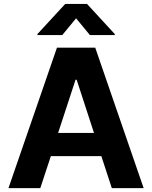

<svg xmlns="http://www.w3.org/2000/svg" viewBox="-20 -974 788 994"><path d="M188.6 0 243.3 -165.8H504.6L558.9 0H723.7L473 -727.3H274.9L23.8 0ZM173.7 -792.6H302.6L373.9 -879.3L445.3 -792.6H574.2V-797.6L430.4 -953.8H317.8L173.7 -797.6ZM280.9 -285.9 371.1 -561.1H376.8L466.6 -285.9Z"/></svg>

Font: Margiela Sans
Style: Bold
Weight: 700
Designer: Stefan Endress, Andreas Faust
Version: Version 1.100;FEAKit 1.0